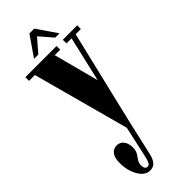

<svg xmlns="http://www.w3.org/2000/svg" viewBox="-299 -688 964 964"><g transform="rotate(-45 183.0 -206.0)"><path d="M111 251Q76.5 251 52.8 211.2Q29 171.5 29 114.5Q29 79 43.2 60.8Q57.5 42.5 81 42.5Q103.5 42.5 117.5 60.2Q131.5 78 131.5 107Q131.5 130 122.8 144.2Q114 158.5 105.2 170.8Q96.5 183 96.5 200Q96.5 228.5 116 228.5Q126 228.5 131.8 217.2Q137.5 206 142.5 184.5L179.5 16L40.5 -497.5H-1V-523.5H220.5V-497.5H181.5L245 -256L301 -497.5H265V-523.5H367V-497.5H330L210.5 3.5L167.5 192.5Q161.5 218.5 149 234.8Q136.5 251 111 251ZM95 -558 168.5 -664.5H203L276 -558H245.5L185.5 -627.5L125.5 -558Z"/></g></svg>

Font: Imbue 50pt ExtraBold
Style: Regular
Weight: 800
Designer: Tyler Finck
Foundry: Etcetera Type Company
Version: Version 1.102; ttfautohint (v1.8.3)